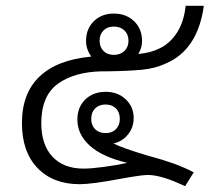

<svg xmlns="http://www.w3.org/2000/svg" viewBox="-20 -628 726 665"><path d="M373 -131Q407 -114 492 -89Q544 -75 581.5 -61.5Q619 -48 651 -31L621 17Q540 -22 492 -22Q470 -22 399 -9Q298 10 256 10Q164 10 110 -46Q56 -102 56 -202Q56 -305 117 -363Q178 -421 296 -432Q278 -458 278 -486Q278 -528 305 -554.5Q332 -581 374 -581Q417 -581 444.5 -554.5Q472 -528 472 -486Q472 -462 459 -441Q503 -445 534 -461Q569 -478 593 -515Q617 -552 623 -608H686Q665 -455 554 -408Q518 -391 472 -386.5Q426 -382 354 -381H333Q237 -379 180 -337.5Q123 -296 123 -201Q123 -127 161.5 -85.5Q200 -44 270 -44Q296 -44 340.5 -50Q385 -56 421 -64Q335 -84 291.5 -123Q248 -162 248 -214Q248 -257 275.5 -283.5Q303 -310 346 -310Q388 -310 415.5 -284Q443 -258 443 -219Q443 -187 423.5 -162.5Q404 -138 373 -131ZM325 -487Q325 -465 338.5 -451.5Q352 -438 374 -438Q397 -438 411 -451.5Q425 -465 425 -487Q425 -509 411 -522.5Q397 -536 374 -536Q352 -536 338.5 -522.5Q325 -509 325 -487ZM346 -167Q368 -167 381.5 -180.5Q395 -194 395 -216Q395 -239 381.5 -252.5Q368 -266 346 -266Q323 -266 309.5 -252.5Q296 -239 296 -216Q296 -194 309.5 -180.5Q323 -167 346 -167Z"/></svg>

Font: Sarabun Light
Style: Regular
Weight: 300
Designer: Suppakit Chalermlarp | Katatrad Co.,Ltd.
Foundry: Cadson Demak Co.,Ltd.
Version: Version 1.000; ttfautohint (v1.6)